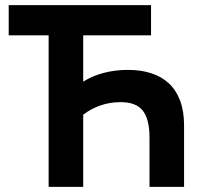

<svg xmlns="http://www.w3.org/2000/svg" viewBox="-20 -730 774 750"><path d="M564 -192Q564 -264 538 -297.5Q512 -331 451 -331Q409 -331 372 -318Q335 -305 305 -282V0H170V-592H14V-710H570V-592H305V-411Q339 -433 384 -445Q429 -457 480 -457Q530 -457 570.5 -444Q611 -431 639.5 -404.5Q668 -378 683.5 -337Q699 -296 699 -241V0H564Z"/></svg>

Font: IngvarSans
Style: Bold
Weight: 700
Version: Version 3.000